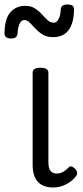

<svg xmlns="http://www.w3.org/2000/svg" viewBox="-45 -816 368 853"><path d="M192 17Q169 17 151.5 10.5Q134 4 122.5 -9Q111 -22 105.5 -41Q100 -60 100 -84V-493Q100 -504 108.5 -509.5Q117 -515 134 -515Q152 -515 161 -509.5Q170 -504 170 -493V-95Q170 -78 174 -67Q178 -56 186.5 -50.5Q195 -45 207 -45Q218 -45 227 -48.5Q236 -52 244.5 -58.5Q253 -65 262 -74Q268 -79 275.5 -75.5Q283 -72 291 -64Q296 -58 297.5 -50Q299 -42 294 -35Q283 -20 266.5 -8Q250 4 230.5 10.5Q211 17 192 17ZM190 -651Q163 -651 144.5 -662.5Q126 -674 112.5 -689Q99 -704 87 -715.5Q75 -727 62 -727Q51 -727 43 -712.5Q35 -698 33 -668Q32 -656 25 -650.5Q18 -645 4 -645Q-25 -645 -25 -668Q-24 -734 1.5 -762Q27 -790 67 -790Q93 -790 110.5 -778.5Q128 -767 141 -752.5Q154 -738 166.5 -726.5Q179 -715 195 -715Q206 -715 215 -731Q224 -747 225 -776Q227 -796 254 -796Q271 -796 277.5 -790.5Q284 -785 284 -772Q283 -714 260 -682.5Q237 -651 190 -651Z"/></svg>

Font: Playwrite CL Light
Style: Regular
Weight: 300
Designer: Veronika Burian, José Scaglione
Foundry: TypeTogether
Version: Version 1.002